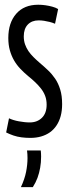

<svg xmlns="http://www.w3.org/2000/svg" viewBox="-20 -566 290 802"><path d="M5.7 -12.7 17.6 -71.9Q25.8 -67.9 36.5 -64.6Q47.2 -61.3 58.6 -59.3Q70.1 -57.3 81.8 -55.9Q93.5 -54.6 104.3 -54.6Q135.4 -54.6 155.1 -73.9Q174.8 -93.2 174.8 -128.6Q174.8 -149 168.6 -165.4Q162.4 -181.7 151.6 -195.6Q140.8 -209.4 127.2 -222.4Q113.6 -235.4 98.3 -247.6Q80.6 -262.2 65.3 -278.3Q49.9 -294.4 38.8 -313.5Q27.7 -332.6 21.2 -355.7Q14.7 -378.8 14.7 -407.3Q14.7 -470.6 47.6 -508.4Q80.5 -546.2 139.6 -546.2Q154.5 -546.2 169.3 -544.1Q184.1 -542 198.2 -538.2Q212.4 -534.5 222.8 -528.2L209.9 -466.8Q199.2 -471.5 187.4 -474.4Q175.7 -477.3 164.3 -479.1Q152.9 -480.9 141.4 -480.9Q113 -480.9 96.1 -463.4Q79.3 -445.8 79.3 -414.1Q79.3 -395.7 84.7 -380.5Q90.1 -365.2 98.9 -352.4Q107.8 -339.5 119.8 -327.6Q131.8 -315.6 146.1 -303.3Q163.8 -288.4 180.4 -272.6Q197.1 -256.8 210.4 -237.4Q223.6 -218 231.5 -192.1Q239.5 -166.3 239.5 -131.1Q239.5 -103.4 233.5 -81.3Q227.6 -59.2 216 -41.9Q204.5 -24.6 188.4 -13.2Q172.3 -1.9 151.6 4.1Q131 10 106.8 10Q87.8 10 69.9 7.7Q52 5.4 36.2 0Q20.4 -5.5 5.7 -12.7ZM67.3 215.7Q82.9 182.4 88.9 152.2Q94.9 122 94.9 94.5Q94.9 86.5 94.4 78Q93.9 69.5 92.9 62.5H150.3Q151 68.1 151.3 74.6Q151.7 81 151.7 88.3Q151.7 112.4 147.8 134.7Q143.9 157 136.6 176.8Q129.2 196.7 117.1 215.7Z"/></svg>

Font: Georama ExtraCondensed Thin
Style: Regular
Weight: 100
Width: 2
Designer: Jean-Baptiste Levee
Foundry: Production Type
Version: Version 1.001